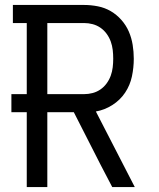

<svg xmlns="http://www.w3.org/2000/svg" viewBox="-20 -755 640 775"><path d="M88 0V-302H26V-375H88V-662H32V-735H319Q347 -735 375 -729.5Q403 -724 427 -710Q451 -696 470 -674.5Q489 -653 500 -627.5Q511 -602 515.5 -574Q520 -546 520 -518Q520 -482 512.5 -446.5Q505 -411 485 -381Q465 -351 433.5 -331Q402 -311 367 -305L524 0H433L386 -90L278 -302H171V0ZM171 -375H319Q337 -375 354 -379.5Q371 -384 385.5 -394Q400 -404 410.5 -418.5Q421 -433 427 -449.5Q433 -466 435 -483.5Q437 -501 437 -518Q437 -536 435 -553.5Q433 -571 427 -587.5Q421 -604 410.5 -618.5Q400 -633 385.5 -643Q371 -653 354 -657.5Q337 -662 319 -662H171Z"/></svg>

Font: Nova
Style: Regular
Weight: 400
Monospace: yes
Designer: Belleve Invis
Foundry: Belleve Invis
Version: Version 24.1.4; ttfautohint (v1.8.4)